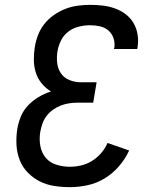

<svg xmlns="http://www.w3.org/2000/svg" viewBox="-20 -763 640 791"><path d="M268 8Q235 8 203 3Q171 -2 143.5 -16Q116 -30 94.5 -52Q73 -74 61.5 -103Q50 -132 48 -164.5Q46 -197 51 -230Q55 -256 65.5 -282Q76 -308 95.5 -328.5Q115 -349 139.5 -363.5Q164 -378 190 -386Q169 -399 152.5 -418.5Q136 -438 128 -462.5Q120 -487 119.5 -514Q119 -541 123 -567Q127 -593 136.5 -618Q146 -643 162.5 -664Q179 -685 202 -701Q225 -717 249.5 -726.5Q274 -736 300 -739.5Q326 -743 351 -743Q378 -743 403.5 -740Q429 -737 453 -728.5Q477 -720 497 -705Q517 -690 529.5 -669Q542 -648 546.5 -622.5Q551 -597 547 -571Q547 -568 546.5 -565.5Q546 -563 545 -561H449Q450 -562 450 -563.5Q450 -565 451 -566Q454 -587 447.5 -606Q441 -625 426.5 -637.5Q412 -650 392 -654.5Q372 -659 351 -659Q329 -659 305.5 -653.5Q282 -648 262.5 -633.5Q243 -619 232 -597.5Q221 -576 217 -553Q213 -529 215.5 -504.5Q218 -480 231 -461Q244 -442 266.5 -433Q289 -424 314 -424H378L364 -340H300Q283 -340 265.5 -337.5Q248 -335 231 -328.5Q214 -322 198.5 -311Q183 -300 172 -285.5Q161 -271 155 -254Q149 -237 146 -220Q141 -191 146 -162.5Q151 -134 168 -113.5Q185 -93 212 -84.5Q239 -76 268 -76Q291 -76 314.5 -81.5Q338 -87 359 -100Q380 -113 396.5 -132Q413 -151 423 -174L512 -143Q496 -108 470 -78Q444 -48 411 -28Q378 -8 341 0Q304 8 268 8Z"/></svg>

Font: Iosevka Curly Medium Extended
Style: Italic
Weight: 500
Width: 7
Italic angle: -9°
Monospace: yes
Designer: Belleve Invis
Foundry: Belleve Invis
Version: Version 11.1.0; ttfautohint (v1.8.3)